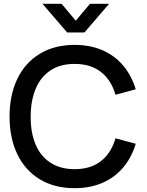

<svg xmlns="http://www.w3.org/2000/svg" viewBox="-20 -970 770 1005"><path d="M331.5 -800 202.5 -950H302.5L376.5 -861.5L451 -950H551L422 -800ZM30 -360Q30 -471.5 70.2 -556.2Q110.5 -641 187.5 -688Q264.5 -735 370.5 -735Q452 -735 516.8 -706.8Q581.5 -678.5 625.2 -626.2Q669 -574 690.5 -502.5L584.5 -474Q562.5 -551 508.5 -593.2Q454.5 -635.5 370.5 -635.5Q295 -635.5 243.5 -601Q192 -566.5 166.2 -504Q140.5 -441.5 140.5 -357Q140.5 -274.5 166.5 -213.2Q192.5 -152 244.2 -118.2Q296 -84.5 370.5 -84.5Q454.5 -84.5 508.5 -126.8Q562.5 -169 584.5 -246L690.5 -217.5Q669 -146 625.2 -93.8Q581.5 -41.5 516.8 -13.2Q452 15 370.5 15Q264.5 15 187.5 -32Q110.5 -79 70.2 -163.8Q30 -248.5 30 -360Z"/></svg>

Font: Hauora SemiBold
Style: Regular
Weight: 600
Designer: Wayne Shih
Foundry: WCYS
Version: Version 1.001